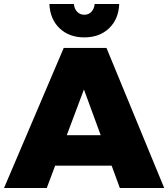

<svg xmlns="http://www.w3.org/2000/svg" viewBox="-28 -941 842 961"><path d="M219.2 -920.9H341.8Q344.2 -896.5 358.4 -881.8Q372.6 -867.2 394 -867.2Q415.5 -867.2 429.4 -881.8Q443.4 -896.5 445.8 -920.9H568.8Q565.4 -844.7 517.8 -799.3Q470.2 -753.9 394 -753.9Q317.9 -753.9 270.3 -799.3Q222.7 -844.7 219.2 -920.9ZM571.8 0 530.8 -111.8H248L206.1 0H-7.8L291 -701.2H504.9L793.9 0ZM306.2 -264.2H476.1L392.1 -493.2Z"/></svg>

Font: Montserrat arm ExtraBold
Style: Regular
Weight: 800
Designer: Julieta Ulanovsky
Foundry: Julieta Ulanovsky
Version: Version 6.000;PS 006.000;hotconv 1.0.88;makeotf.lib2.5.64775